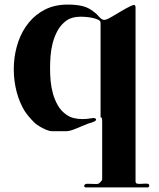

<svg xmlns="http://www.w3.org/2000/svg" viewBox="-20 -567 696 840"><path d="M420 -73V-467Q420 -476 409 -481Q398 -486 383.5 -489Q369 -492 354.5 -493Q340 -494 334 -494Q314 -494 296 -489Q278 -484 263 -471Q242 -453 229.5 -428.5Q217 -404 210 -376.5Q203 -349 201 -320.5Q199 -292 199 -267Q199 -241 201.5 -213Q204 -185 211.5 -158Q219 -131 232.5 -107Q246 -83 268 -67Q284 -55 302.5 -50.5Q321 -46 341 -46Q358 -46 376 -49Q380 -49 383 -50Q386 -51 390 -51Q398 -50 400 -45.5Q402 -41 394 -36Q388 -33 380 -30.5Q372 -28 365 -26Q349 -20 334.5 -13.5Q320 -7 304 -1Q284 7 268 7Q252 7 232 7H207Q199 7 188 3Q177 -1 165.5 -7Q154 -13 144.5 -19.5Q135 -26 129 -32Q115 -46 101.5 -62.5Q88 -79 79 -97Q57 -139 47.5 -188.5Q38 -238 41 -288Q44 -338 60 -384.5Q76 -431 105.5 -467.5Q135 -504 177.5 -525.5Q220 -547 277 -547Q312 -547 340.5 -540.5Q369 -534 396 -511Q404 -505 410 -497.5Q416 -490 424 -484Q432 -478 443 -481Q451 -483 470.5 -494.5Q490 -506 511 -518.5Q532 -531 549.5 -539.5Q567 -548 570 -544Q573 -541 573 -536V227Q573 236 582.5 237Q592 238 603 237Q614 236 623.5 236.5Q633 237 633 245Q633 253 625 253H357Q346 253 349 243Q353 237 362 237Q371 237 381.5 237.5Q392 238 401.5 238Q411 238 416 233Q418 231 420.5 228Q423 225 425 223Q427 221 427 216V-35Q427 -39 426.5 -46Q426 -53 420 -54Z"/></svg>

Font: SoukouMincho
Style: Regular
Weight: 400
Designer: Dr. Ken Lunde (project architect, glyph set definition & overall production); Masataka HATTORI  (production & ideograph 
Foundry: Adobe Systems Incorporated
Version: Version 1.00